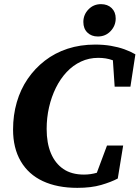

<svg xmlns="http://www.w3.org/2000/svg" viewBox="-20 -889 673 926"><path d="M353 17Q256 17 186.5 -15.5Q117 -48 80 -111.5Q43 -175 43 -264Q43 -334 61 -396Q79 -458 113.5 -508.5Q148 -559 196.5 -596.5Q245 -634 306 -654Q367 -674 439 -674Q480 -674 515 -668Q550 -662 579.5 -651.5Q609 -641 633 -627L609 -471H533L523 -620L580 -566Q552 -588 522 -599Q492 -610 454 -610Q409 -610 370.5 -592Q332 -574 301.5 -541.5Q271 -509 249.5 -465.5Q228 -422 216.5 -371.5Q205 -321 205 -267Q205 -199 225.5 -150Q246 -101 285.5 -74Q325 -47 385 -47Q417 -47 448 -56Q479 -65 511 -80L437 -29L496 -187H574L548 -28Q516 -11 468 3Q420 17 353 17ZM452 -713Q421 -713 401.5 -732Q382 -751 382 -783Q382 -818 406.5 -843.5Q431 -869 467 -869Q499 -869 518.5 -850Q538 -831 538 -800Q538 -765 513.5 -739Q489 -713 452 -713Z"/></svg>

Font: Source Serif 4
Style: Bold Italic
Weight: 700
Italic angle: -12°
Designer: Frank Grießhammer
Foundry: Adobe Systems Incorporated
Version: Version 4.004;hotconv 1.0.116;makeotfexe 2.5.65601